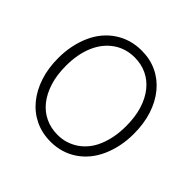

<svg xmlns="http://www.w3.org/2000/svg" viewBox="-214 -1112 1353 1353"><g transform="rotate(45 462.5 -435.5)"><path d="M464 19Q378 19 308.5 -14.5Q239 -48 189.5 -108.5Q140 -169 112.5 -252Q85 -335 85 -436Q85 -503 97.5 -562.5Q110 -622 133 -673Q156 -724 189 -763.5Q222 -803 264.5 -831.5Q307 -860 357 -875Q407 -890 464 -890Q549 -890 618 -857Q687 -824 736.5 -763.5Q786 -703 813 -620Q840 -537 840 -436Q840 -369 827.5 -309.5Q815 -250 792 -199Q769 -148 736 -108Q703 -68 661 -39.5Q619 -11 569.5 4Q520 19 464 19ZM464 -50Q508 -50 546.5 -62Q585 -74 618.5 -96.5Q652 -119 679 -152Q706 -185 724.5 -228.5Q743 -272 753 -323.5Q763 -375 763 -436Q763 -527 741 -598Q719 -669 679 -719Q639 -769 584 -795Q529 -821 464 -821Q420 -821 381 -809.5Q342 -798 308 -775Q274 -752 247 -719Q220 -686 201 -643Q182 -600 172 -548.5Q162 -497 162 -436Q162 -345 184.5 -273.5Q207 -202 247 -152Q287 -102 342.5 -76Q398 -50 464 -50Z"/></g></svg>

Font: Playwrite GB S Light
Style: Regular
Weight: 300
Designer: Veronika Burian, José Scaglione
Foundry: TypeTogether
Version: Version 1.002